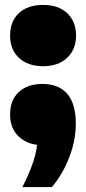

<svg xmlns="http://www.w3.org/2000/svg" viewBox="-20 -580 350 780"><path d="M71 180Q100.5 122 116.5 73Q132.5 24 132.5 -26L181 10H155Q95 10 58 -23.5Q21 -57 21 -114.5Q21 -173.5 56.5 -206.2Q92 -239 152 -239Q219 -239 253.5 -198.5Q288 -158 288 -77.5Q288 -10.5 261.8 58Q235.5 126.5 191 180ZM155 -311Q94 -311 57.5 -344.5Q21 -378 21 -435.5Q21 -493.5 56.8 -526.8Q92.5 -560 155 -560Q218 -560 253.5 -526Q289 -492 289 -435.5Q289 -379.5 252.8 -345.2Q216.5 -311 155 -311Z"/></svg>

Font: Encode Sans SC Condensed Thin Black
Style: Regular
Weight: 900
Version: Version 3.002